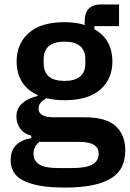

<svg xmlns="http://www.w3.org/2000/svg" viewBox="-20 -634 585 866"><path d="M545 44Q545 85 530.5 116.5Q516 148 483 169Q450 190 398 201Q346 212 271 212Q205 212 159 203.5Q113 195 83.5 179.5Q54 164 41 141Q28 118 28 89Q28 45 52.5 20.5Q77 -4 121 -11V-22Q89 -30 71.5 -53.5Q54 -77 54 -109Q54 -129 62 -144.5Q70 -160 83.5 -171Q97 -182 114 -189.5Q131 -197 150 -201V-205Q102 -227 78.5 -266Q55 -305 55 -357Q55 -437 110 -485.5Q165 -534 271 -534Q295 -534 318.5 -531Q342 -528 362 -521V-538Q362 -614 436 -614H517V-516H406V-502Q447 -479 467 -442Q487 -405 487 -357Q487 -278 432.5 -230Q378 -182 271 -182Q225 -182 191 -191Q176 -184 165 -172.5Q154 -161 154 -144Q154 -105 222 -105H362Q458 -105 501.5 -65.5Q545 -26 545 44ZM425 59Q425 34 405 20Q385 6 336 6H158Q131 26 131 60Q131 90 156 107Q181 124 241 124H305Q368 124 396.5 108Q425 92 425 59ZM271 -269Q365 -269 365 -349V-366Q365 -446 271 -446Q177 -446 177 -366V-349Q177 -269 271 -269Z"/></svg>

Font: IBM Plex Sans Hebrew SemiBold
Style: Regular
Weight: 600
Designer: Mike Abbink, Paul van der Laan, Pieter van Rosmalen, Yanek Iontef
Foundry: Bold Monday
Version: Version 1.2